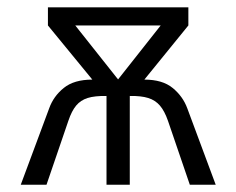

<svg xmlns="http://www.w3.org/2000/svg" viewBox="-20 -508 650 528"><path d="M573.2 0H502L441.9 -175.8Q432.6 -202.6 419.9 -217.5Q407.2 -232.4 387.7 -238.5Q368.2 -244.6 336.9 -244.1V0H272.9V-244.1Q240.2 -244.6 220.9 -238.5Q201.7 -232.4 189.5 -217.8Q177.2 -203.1 168 -175.8L107.9 0H37.1L115.2 -210Q127 -243.2 155.3 -266.1Q183.6 -289.1 233.9 -289.1L111.8 -438V-487.8H498V-438L377 -289.1Q426.8 -289.1 454.8 -266.1Q482.9 -243.2 495.1 -210ZM304.7 -289.6 421.9 -438H187Z"/></svg>

Font: Acari Sans Light
Style: Regular
Weight: 300
Designer: Alfredo Marco Pradil and Stefan Peev
Foundry: Hanken Design Co.
Version: Version 1.045;January 11, 2019;FontCreator 11.5.0.2425 64-bi